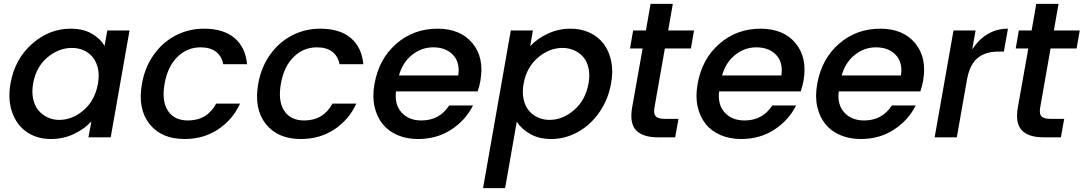

<svg xmlns="http://www.w3.org/2000/svg" viewBox="-20 -708 5587 990"><path d="M34.2 -277.8Q56.2 -402.8 144.8 -481.4Q233.4 -560.1 344.2 -560.1Q408.7 -560.1 452.9 -534.7Q497.1 -509.3 519 -471.2L533.2 -550.8H647.9L550.8 0H436L451.2 -82Q415.5 -43 361.1 -17.1Q306.6 8.8 242.2 8.8Q170.9 8.8 118.4 -27.1Q65.9 -63 42.7 -128.9Q19.5 -194.8 34.2 -277.8ZM484.9 -275.9Q492.7 -320.3 485.1 -354.7Q477.5 -389.2 458.3 -412.8Q439 -436.5 411.4 -448.7Q383.8 -460.9 351.1 -460.9Q282.7 -460.9 224.4 -411.9Q166 -362.8 150.9 -277.8Q143.1 -234.4 150.9 -198.2Q158.7 -162.1 178.2 -138.9Q197.8 -115.7 225.3 -102.8Q252.9 -89.8 285.2 -89.8Q353.5 -89.8 411.6 -140.1Q469.7 -190.4 484.9 -275.9Z M711.9 -275.9Q726.6 -360.4 772.5 -425.3Q818.4 -490.2 885.7 -525.1Q953.1 -560.1 1031.7 -560.1Q1131.8 -560.1 1188.7 -512.5Q1245.6 -464.8 1253.9 -377H1130.9Q1123.5 -418 1094 -440.9Q1064.5 -463.9 1014.6 -463.9Q944.8 -463.9 894.5 -414.3Q844.2 -364.7 828.6 -275.9Q813 -186.5 845.9 -136.7Q878.9 -86.9 948.7 -86.9Q1047.9 -86.9 1094.7 -173.8H1217.8Q1179.2 -90.3 1104.5 -40.8Q1029.8 8.8 931.6 8.8Q812 8.8 750.5 -69.3Q689 -147.5 711.9 -275.9Z M1311.5 -275.9Q1326.2 -360.4 1372.1 -425.3Q1418 -490.2 1485.4 -525.1Q1552.7 -560.1 1631.3 -560.1Q1731.4 -560.1 1788.3 -512.5Q1845.2 -464.8 1853.5 -377H1730.5Q1723.1 -418 1693.6 -440.9Q1664.1 -463.9 1614.3 -463.9Q1544.4 -463.9 1494.1 -414.3Q1443.8 -364.7 1428.2 -275.9Q1412.6 -186.5 1445.6 -136.7Q1478.5 -86.9 1548.3 -86.9Q1647.5 -86.9 1694.3 -173.8H1817.4Q1778.8 -90.3 1704.1 -40.8Q1629.4 8.8 1531.2 8.8Q1411.6 8.8 1350.1 -69.3Q1288.6 -147.5 1311.5 -275.9Z M2213.9 -463.9Q2153.3 -463.9 2104.5 -424.8Q2055.7 -385.7 2037.1 -318.8H2342.8Q2353 -385.3 2316.2 -424.6Q2279.3 -463.9 2213.9 -463.9ZM2418.9 -164.1Q2380.9 -87.9 2306.6 -39.6Q2232.4 8.8 2135.7 8.8Q2076.7 8.8 2029.5 -11.5Q1982.4 -31.7 1952.6 -68.8Q1922.9 -106 1911.1 -158.4Q1899.4 -210.9 1911.1 -275.9Q1934.1 -404.8 2023.4 -482.4Q2112.8 -560.1 2235.8 -560.1Q2354 -560.1 2416 -485.4Q2478 -410.6 2457 -291Q2454.1 -272.5 2442.9 -236.8H2022Q2013.7 -168.5 2050.8 -127.7Q2087.9 -86.9 2152.8 -86.9Q2246.1 -86.9 2295.9 -164.1Z M2713.9 -470.2Q2749.5 -508.3 2804.2 -534.2Q2858.9 -560.1 2921.9 -560.1Q2976.1 -560.1 3020 -539.8Q3064 -519.5 3092 -482.7Q3120.1 -445.8 3131.3 -393.8Q3142.6 -341.8 3130.9 -277.8Q3116.2 -194.8 3070.3 -128.9Q3024.4 -63 2959.2 -27.1Q2894 8.8 2821.8 8.8Q2759.3 8.8 2714.4 -16.8Q2669.4 -42.5 2644.5 -80.1L2584.5 262.2H2470.7L2613.8 -550.8H2727.5ZM3014.6 -277.8Q3022.5 -321.3 3014.6 -356.7Q3006.8 -392.1 2987.3 -414.3Q2967.8 -436.5 2940.2 -448.7Q2912.6 -460.9 2879.9 -460.9Q2812 -460.9 2753.4 -410.6Q2694.8 -360.4 2679.7 -275.9Q2671.9 -232.4 2679.7 -196.8Q2687.5 -161.1 2706.8 -137.9Q2726.1 -114.7 2753.7 -102.3Q2781.2 -89.8 2813.5 -89.8Q2881.8 -89.8 2940.7 -141.1Q2999.5 -192.4 3014.6 -277.8Z M3239.3 -152.8 3293.5 -458H3228.5L3244.6 -550.8H3310.5L3334.5 -688H3449.2L3425.3 -550.8H3558.6L3542.5 -458H3408.2L3354.5 -152.8Q3349.1 -121.6 3361.1 -108.4Q3373 -95.2 3408.2 -95.2H3478.5L3461.4 0H3371.6Q3294.4 0 3260 -36.1Q3225.6 -72.3 3239.3 -152.8Z M3879.9 -463.9Q3819.3 -463.9 3770.5 -424.8Q3721.7 -385.7 3703.1 -318.8H4008.8Q4019 -385.3 3982.2 -424.6Q3945.3 -463.9 3879.9 -463.9ZM4085 -164.1Q4046.9 -87.9 3972.7 -39.6Q3898.4 8.8 3801.8 8.8Q3742.7 8.8 3695.6 -11.5Q3648.4 -31.7 3618.7 -68.8Q3588.9 -106 3577.1 -158.4Q3565.4 -210.9 3577.1 -275.9Q3600.1 -404.8 3689.5 -482.4Q3778.8 -560.1 3901.9 -560.1Q4020 -560.1 4082 -485.4Q4144 -410.6 4123 -291Q4120.1 -272.5 4108.9 -236.8H3688Q3679.7 -168.5 3716.8 -127.7Q3753.9 -86.9 3818.8 -86.9Q3912.1 -86.9 3961.9 -164.1Z M4496.6 -463.9Q4436 -463.9 4387.2 -424.8Q4338.4 -385.7 4319.8 -318.8H4625.5Q4635.7 -385.3 4598.9 -424.6Q4562 -463.9 4496.6 -463.9ZM4701.7 -164.1Q4663.6 -87.9 4589.4 -39.6Q4515.1 8.8 4418.5 8.8Q4359.4 8.8 4312.3 -11.5Q4265.1 -31.7 4235.4 -68.8Q4205.6 -106 4193.8 -158.4Q4182.1 -210.9 4193.8 -275.9Q4216.8 -404.8 4306.2 -482.4Q4395.5 -560.1 4518.6 -560.1Q4636.7 -560.1 4698.7 -485.4Q4760.7 -410.6 4739.7 -291Q4736.8 -272.5 4725.6 -236.8H4304.7Q4296.4 -168.5 4333.5 -127.7Q4370.6 -86.9 4435.5 -86.9Q4528.8 -86.9 4578.6 -164.1Z M4913.6 0H4799.3L4896.5 -550.8H5010.3L4993.2 -454.1Q5064.5 -560.1 5177.2 -560.1L5156.2 -441.9H5127.4Q5060.5 -441.9 5020 -408.2Q4979.5 -374.5 4965.3 -293.9Z M5228 -152.8 5282.2 -458H5217.3L5233.4 -550.8H5299.3L5323.2 -688H5438L5414.1 -550.8H5547.4L5531.2 -458H5397L5343.3 -152.8Q5337.9 -121.6 5349.9 -108.4Q5361.8 -95.2 5397 -95.2H5467.3L5450.2 0H5360.4Q5283.2 0 5248.8 -36.1Q5214.4 -72.3 5228 -152.8Z"/></svg>

Font: SVN-Poppins Medium
Style: Italic
Weight: 500
Italic angle: -10°
Designer: Ninad Kale (Devanagari), Jonny Pinhorn (Latin)
Foundry: Indian Type Foundry
Version: Version 3.002 2017